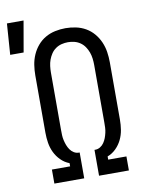

<svg xmlns="http://www.w3.org/2000/svg" viewBox="-130 -880 720 944"><g transform="rotate(-10 230.0 -408.0)"><path d="M-40 -661 -29 -816H54L27 -661ZM64 0V-70H155V-86Q131 -95 112.5 -113.5Q94 -132 83 -155Q72 -178 68 -203Q64 -228 64 -254V-540Q64 -566 68 -592Q72 -618 82.5 -642Q93 -666 110 -686Q127 -706 149.5 -719Q172 -732 198 -737.5Q224 -743 250 -743Q276 -743 302 -737.5Q328 -732 350.5 -719Q373 -706 390 -686Q407 -666 417.5 -642Q428 -618 432 -592Q436 -566 436 -540V-254Q436 -228 432 -203Q428 -178 417 -155Q406 -132 387.5 -113.5Q369 -95 345 -86V-70H436V0H287V-129H291Q304 -129 315.5 -136Q327 -143 334.5 -154Q342 -165 346.5 -177Q351 -189 354 -202Q357 -215 357.5 -228Q358 -241 358 -254V-540Q358 -556 356 -572.5Q354 -589 348.5 -604Q343 -619 334 -632.5Q325 -646 311.5 -655.5Q298 -665 282 -669Q266 -673 250 -673Q234 -673 218 -669Q202 -665 188.5 -655.5Q175 -646 166 -632.5Q157 -619 151.5 -604Q146 -589 144 -572.5Q142 -556 142 -540V-254Q142 -241 142.5 -228Q143 -215 146 -202Q149 -189 153.5 -177Q158 -165 165.5 -154Q173 -143 184.5 -136Q196 -129 209 -129H213V0Z"/></g></svg>

Font: Iosevka SS18
Style: Regular
Weight: 400
Monospace: yes
Designer: Belleve Invis
Foundry: Belleve Invis
Version: Version 25.1.1; ttfautohint (v1.8.4)